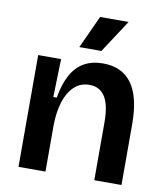

<svg xmlns="http://www.w3.org/2000/svg" viewBox="-83 -814 765 883"><g transform="rotate(10 299.5 -372.0)"><path d="M63 0V-307V-522H170L165 -344H181Q192 -409 215.5 -451.5Q239 -494 276 -515Q313 -536 364 -536Q453 -536 498.5 -473.5Q544 -411 544 -282V0H417V-269Q417 -351 392.5 -389.5Q368 -428 320 -428Q278 -428 249 -401Q220 -374 205 -327Q190 -280 189 -218V0ZM346 -591H243L313 -744H446Z"/></g></svg>

Font: Bricolage Grotesque 36pt SemiBold
Style: Regular
Weight: 600
Designer: Mathieu Triay
Foundry: Atelier Triay
Version: Version 1.001;gftools[0.9.33.dev8+g029e19f]